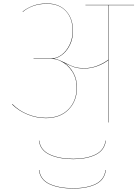

<svg xmlns="http://www.w3.org/2000/svg" viewBox="-20 -708 795 1110"><path d="M755 -678H608V0H606V-360Q579 -339 542 -325.5Q505 -312 469 -312Q432 -312 409.5 -319.5Q387 -327 353 -344Q385 -322 405 -286Q425 -250 425 -201Q425 -124 376.5 -74.5Q328 -25 245 -25Q192 -25 140.5 -45.5Q89 -66 50 -104L52 -106Q89 -68 140.5 -47.5Q192 -27 245 -27Q327 -27 375 -75.5Q423 -124 423 -201Q423 -256 396.5 -296Q370 -336 330 -355L328 -356Q303 -368 276 -368H174V-370H276Q308 -370 336.5 -391.5Q365 -413 382.5 -450Q400 -487 400 -529Q400 -601 361 -643.5Q322 -686 252 -686Q206 -686 170 -672.5Q134 -659 112 -639L111 -641Q135 -661 170.5 -674.5Q206 -688 252 -688Q322 -688 362 -644.5Q402 -601 402 -529Q402 -487 386 -452Q370 -417 344.5 -395.5Q319 -374 291 -369Q312 -366 328 -358L358 -344Q388 -328 410.5 -321Q433 -314 469 -314Q506 -314 542.5 -328Q579 -342 606 -363V-678H474V-680H755ZM205 105H207Q214 160 268.5 185Q323 210 404 210Q481 210 532 185Q583 160 590 105H592Q585 161 533.5 186.5Q482 212 404 212Q322 212 267 186.5Q212 161 205 105ZM205 275H207Q214 331 268 355.5Q322 380 404 380Q482 380 532.5 355.5Q583 331 590 275H592Q585 332 534 357Q483 382 404 382Q321 382 266.5 357Q212 332 205 275Z"/></svg>

Font: FiraGO Two
Style: Regular
Weight: 100
Designer: bBox Type
Foundry: bBox Type GmbH
Version: Version 1.001